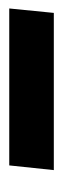

<svg xmlns="http://www.w3.org/2000/svg" viewBox="88 -112 143 442"><g transform="rotate(90 160.0 108.5)"><path d="M-41 159.2 -30.8 56.6H331.1L320.3 159.2Z"/></g></svg>

Font: Oswald
Style: Demi-Bold
Weight: 600
Designer: Vernon Adams
Foundry: Vernon Adams
Version: 3.0; ttfautohint (v0.94.23-7a4d-dirty) -l 8 -r 50 -G 200 -x 